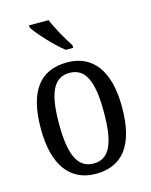

<svg xmlns="http://www.w3.org/2000/svg" viewBox="-116 -842 731 927"><g transform="rotate(-15 249.0 -378.0)"><path d="M261 -606H298V-619C273 -657 236 -721 218 -766H120V-756C141 -721 214 -642 261 -606ZM248 10C382 10 452 -81 452 -269C452 -456 375 -546 251 -546C115 -546 46 -456 46 -269C46 -81 123 10 248 10ZM250 -41C168 -41 137 -119 137 -269C137 -418 167 -494 249 -494C331 -494 361 -418 361 -269C361 -119 332 -41 250 -41Z"/></g></svg>

Font: Noto Serif Lao Condensed
Style: Regular
Weight: 400
Width: 3
Designer: Monotype Design Team
Foundry: Monotype Imaging Inc.
Version: Version 2.003